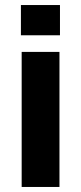

<svg xmlns="http://www.w3.org/2000/svg" viewBox="-20 -742 321 762"><path d="M66 0V-536H216V0ZM63 -602V-722H218V-602Z"/></svg>

Font: Geist
Style: Bold
Weight: 400
Designer: Basement.studio, Andrés Briganti, Mateo Zaragoza
Foundry: Basement.studio, Vercel, Andrés Briganti, Guido Ferreyra, Mateo Zaragoza
Version: Version 1.401